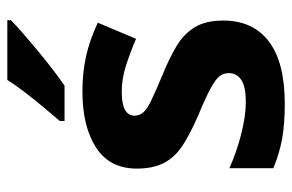

<svg xmlns="http://www.w3.org/2000/svg" viewBox="-160 -646 816 537"><g transform="rotate(-90 248.5 -378.0)"><path d="M459 -162Q459 -79 400.5 -34.5Q342 10 226 10Q169 10 128 2.5Q87 -5 46 -22V-145Q90 -125 141 -112Q192 -99 231 -99Q275 -99 293.5 -112Q312 -125 312 -146Q312 -160 304.5 -171Q297 -182 272 -196Q247 -210 194 -232Q143 -254 110 -275.5Q77 -297 61 -327.5Q45 -358 45 -404Q45 -480 104 -518Q163 -556 261 -556Q312 -556 358 -546Q404 -536 453 -513L408 -406Q368 -423 332 -434.5Q296 -446 259 -446Q226 -446 209.5 -437Q193 -428 193 -410Q193 -397 201.5 -386.5Q210 -376 234.5 -364Q259 -352 307 -332Q354 -313 388 -292.5Q422 -272 440.5 -241.5Q459 -211 459 -162ZM460 -756Q446 -742 423 -722Q400 -702 373.5 -680Q347 -658 321.5 -638.5Q296 -619 277 -606H178V-619Q194 -638 215.5 -663.5Q237 -689 258 -716.5Q279 -744 293 -766H460Z"/></g></svg>

Font: Noto Sans Tangsa
Style: Regular
Weight: 400
Designer: David Williams
Foundry: Google LLC
Version: Version 1.504